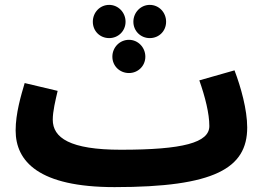

<svg xmlns="http://www.w3.org/2000/svg" viewBox="-20 -745 1084 786"><path d="M427 -589C464 -589 494 -618 494 -656C494 -694 464 -725 427 -725C389 -725 360 -694 360 -656C360 -618 389 -589 427 -589ZM593 -589C631 -589 660 -618 660 -656C660 -694 631 -725 593 -725C556 -725 526 -694 526 -656C526 -618 556 -589 593 -589ZM508 -446C545 -446 575 -475 575 -513C575 -551 545 -582 508 -582C470 -582 440 -551 440 -513C440 -475 470 -446 508 -446ZM196 -255C196 -290 207 -334 216 -373L81 -405C66 -354 44 -281 44 -211C44 -84 139 21 449 21C858 21 992 -56 992 -223C992 -296 966 -389 940 -457L796 -416C820 -348 837 -280 837 -229C837 -161 729 -132 475 -132C266 -132 196 -181 196 -255Z"/></svg>

Font: Noto Sans Arabic UI Extra
Style: Regular
Weight: 800
Designer: Nadine Chahine - Monotype Design Team
Foundry: Monotype Imaging Inc.
Version: Version 1.900